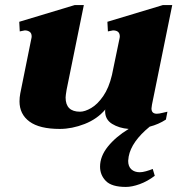

<svg xmlns="http://www.w3.org/2000/svg" viewBox="-20 -499 722 758"><path d="M599 -50Q608 -50 621.5 -53.5Q635 -57 641 -58L635 -27Q606 -8 571 1Q499 60 488 119Q486 131 486 136Q486 158 498.5 169.5Q511 181 532 181Q542 181 556.5 177Q571 173 583 168L591 195Q562 217 531.5 228Q501 239 477 239Q421 239 398 215.5Q375 192 375 159Q375 118 406 79.5Q437 41 488 10Q450 7 422.5 -10Q395 -27 395 -60Q395 -65 396 -67Q364 -29 314 -9.5Q264 10 216 10Q136 10 96.5 -19Q57 -48 57 -99Q57 -114 60 -130L103 -343Q105 -351 105 -355Q105 -368 97 -373.5Q89 -379 78 -379Q77 -379 58 -375L56 -413L275 -479H311L243 -145Q239 -121 239 -114Q239 -58 296 -58Q315 -58 340 -72.5Q365 -87 387.5 -119.5Q410 -152 422 -203L451 -343Q453 -351 453 -355Q453 -379 426 -379Q425 -379 406 -375L404 -413L623 -479H660L580 -86Q578 -74 578 -71Q578 -50 599 -50Z"/></svg>

Font: Taviraj ExtraBold
Style: Italic
Weight: 800
Italic angle: -12°
Designer: Katatrad Team
Foundry: CadsonDemak
Version: Version 1.001